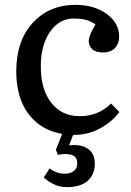

<svg xmlns="http://www.w3.org/2000/svg" viewBox="-20 -541 540 790"><path d="M283.2 14.2H280.8L264.2 57.1Q313 51.3 341.6 71Q370.1 90.8 370.1 132.8Q370.1 176.8 340.8 202.9Q311.5 229 254.9 229Q224.1 229 198.2 215.6Q172.4 202.1 160.2 189L184.1 151.9Q212.4 173.8 248 173.8Q269 173.8 283.4 162.8Q297.9 151.9 297.9 130.9Q297.9 110.4 285.4 101.6Q272.9 92.8 248 92.8Q233.4 92.8 217.8 96.2L210 75.2L235.8 9.8Q173.8 -0.5 130.6 -37.1Q87.4 -73.7 67.1 -127.2Q46.9 -180.7 46.9 -247.1Q46.9 -373 114.7 -447Q182.6 -521 291 -521Q367.2 -521 418.7 -483.9Q470.2 -446.8 470.2 -390.1Q470.2 -362.3 453.4 -343.8Q436.5 -325.2 403.8 -325.2Q373.5 -325.2 359.4 -338.6Q345.2 -352.1 345.2 -373Q345.2 -394.5 373 -440.9Q350.1 -455.6 329.8 -460.2Q309.6 -464.8 283.2 -464.8Q224.1 -464.8 186 -410.4Q147.9 -356 147.9 -268.1Q147.9 -172.4 191.2 -117.7Q234.4 -63 308.1 -63Q384.8 -63 437 -115.2L471.2 -80.1Q440.9 -39.6 391.6 -12.7Q342.3 14.2 283.2 14.2Z"/></svg>

Font: Literata Book
Style: Regular
Weight: 400
Designer: Latin by Veronika Burian and Jose Scaglione. Greek by Irene Vlachou. Cyrillic by Vera Evstafieva
Foundry: TypeTogether
Version: Version 2.003;PS 002.003;hotconv 1.0.88;makeotf.lib2.5.64775